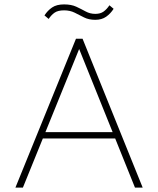

<svg xmlns="http://www.w3.org/2000/svg" viewBox="-20 -852 718 872"><path d="M50 0 325 -676H355L628 0H593L332 -648H347L84 0ZM165 -223V-252H514V-223ZM413 -762Q383 -762 361.5 -773Q340 -784 319 -794.5Q298 -805 271 -805Q243 -805 228 -794.5Q213 -784 201 -766L182 -782Q196 -804 216.5 -818Q237 -832 271 -832Q304 -832 326.5 -821.5Q349 -811 369 -800Q389 -789 413 -789Q436 -789 450.5 -799.5Q465 -810 477 -828L496 -812Q482 -790 462 -776Q442 -762 413 -762Z"/></svg>

Font: Outfit Thin
Style: Regular
Weight: 100
Designer: Rodrigo Fuenzalida
Foundry: fragTYPE
Version: Version 1.000